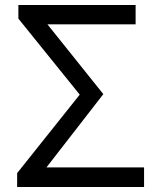

<svg xmlns="http://www.w3.org/2000/svg" viewBox="-20 -753 641 773"><path d="M49 0V-56L301 -372L54 -678V-733H526V-655H171L396 -374L167 -79H560V0Z"/></svg>

Font: Gothic Nguyen
Style: Regular
Weight: 400
Designer: MORI Takayuki
Version: Version 1.220;July 21, 2023;FontCreator 14.0.0.2814 64-bit